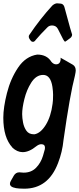

<svg xmlns="http://www.w3.org/2000/svg" viewBox="-28 -908 478 1161"><path d="M171 -655Q164 -655 157 -662L159 -661Q146 -676 146 -686Q146 -694 150 -698Q214 -793 288 -874Q301 -886 316 -888Q319 -887 328 -887Q333 -886 340 -886Q355 -884 361 -867L390 -761Q392 -751 396 -739L408 -699Q408 -687 397 -678Q368 -656 366 -656Q362 -656 354 -670L322 -733Q311 -754 287 -754Q269 -754 258 -742Q217 -701 189 -668L186 -664Q179 -655 171 -655ZM119 233Q110 233 89 232Q68 231 51 225Q34 219 32 205Q32 194 38 185L55 155Q67 134 89 134Q94 134 101 135Q108 136 115 136Q161 136 190 106.5Q219 77 232 34Q242 1 243 -5Q244 -11 244 -15Q244 -36 221 -36Q208 -36 192 -24Q148 12 109 12Q76 12 46 -16H47Q-8 -75 -8 -196Q-8 -258 14 -345Q36 -432 81.5 -499.5Q127 -567 197 -578Q256 -578 283 -534Q296 -519 311 -519Q337 -519 339 -551Q339 -557 338 -559L377 -537Q395 -527 412.5 -516.5Q430 -506 430 -481Q430 -474 425 -450Q395 -336 356 -61Q349 11 323 78Q264 233 119 233ZM181 -96Q218 -103 249 -153Q280 -203 290 -281Q293 -299 293 -335Q293 -355 289 -383Q278 -455 233 -455Q190 -455 160 -407Q133 -364 119.5 -309.5Q106 -255 106 -218Q106 -195 111.5 -166.5Q117 -138 132 -117Q147 -96 177 -96Z"/></svg>

Font: Bangerz
Style: Regular
Weight: 400
Designer: vernon adams
Foundry: Vernon Adams
Version: Version 2.10;February 7, 2025;FontCreator 13.0.0.2683 64-bit